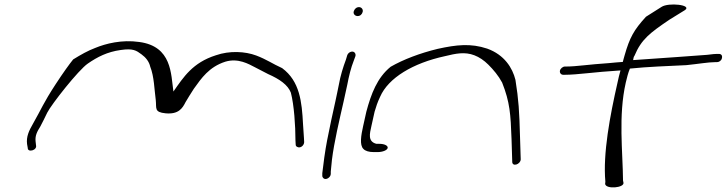

<svg xmlns="http://www.w3.org/2000/svg" viewBox="-20 -740 3168 837"><path d="M98 -112 101 -95C100 -74 143 -84 137 -107L135 -125C133 -149 141 -165 156 -189C165 -206 175 -226 186 -249C204 -285 322 -435 363 -463C405 -492 448 -514 506 -522C560 -530 574 -520 597 -503C615 -490 630 -472 635 -449C652 -407 653 -348 659 -304C663 -268 651 -251 702 -246C758 -241 775 -267 789 -295C799 -313 812 -332 825 -353C858 -399 891 -448 962 -471C1018 -488 1064 -461 1091 -447L1149 -417C1199 -395 1235 -370 1248 -336C1262 -282 1268 -192 1268 -128L1269 -110C1269 -105 1271 -102 1275 -100C1288 -92 1305 -104 1306 -120L1305 -139C1304 -151 1303 -171 1301 -199C1296 -296 1287 -386 1210 -443C1168 -462 1142 -481 1097 -498C1049 -516 981 -520 921 -499C820 -467 780 -404 736 -341C725 -417 730 -538 587 -557C511 -568 441 -550 395 -531C363 -519 333 -502 299 -481C282 -460 256 -424 222 -372C169 -291 160 -264 124 -201C106 -170 94 -144 98 -112Z M1522 -690C1519 -679 1528 -670 1539 -670C1550 -670 1558 -677 1561 -688C1564 -699 1556 -709 1545 -709C1534 -709 1525 -701 1522 -690ZM1457 -370C1452 -347 1448 -324 1442 -298C1436 -272 1430 -245 1424 -216L1406 -128C1398 -88 1388 -15 1385 15V26C1385 31 1387 34 1390 37C1401 47 1422 33 1422 18V8C1423 1 1424 -16 1427 -43C1437 -123 1459 -214 1478 -298C1484 -324 1489 -348 1494 -371C1501 -408 1510 -445 1522 -475L1529 -494C1531 -499 1530 -504 1528 -508C1521 -521 1500 -515 1494 -500L1488 -480C1476 -448 1464 -410 1457 -370Z M1563 -190C1554 -150 1547 -108 1564 -91C1572 -82 1588 -77 1609 -77H1626C1648 -77 1668 -85 1670 -95C1672 -105 1656 -113 1634 -113H1621C1582 -123 1592 -158 1599 -190L1613 -253C1619 -274 1626 -295 1637 -318C1673 -401 1781 -465 1919 -495C1968 -507 2006 -515 2048 -499C2069 -491 2090 -477 2109 -458C2131 -436 2153 -410 2169 -380C2203 -294 2206 -243 2210 -133L2213 -36C2212 -11 2249 -23 2250 -45L2247 -142C2244 -254 2241 -305 2227 -392C2214 -444 2179 -501 2104 -528C2032 -552 1970 -545 1888 -527C1810 -508 1739 -481 1683 -449C1624 -401 1598 -331 1577 -253Z M2421 -432C2419 -422 2426 -414 2435 -414H2443C2497 -414 2570 -426 2685 -433C2680 -416 2676 -399 2672 -380C2639 -235 2608 -71 2619 52L2618 62C2622 86 2701 79 2698 57L2696 47C2695 -78 2675 -235 2708 -380C2713 -401 2718 -422 2726 -441C2803 -449 2889 -452 2972 -456C3022 -461 3068 -469 3096 -469H3105C3115 -469 3125 -476 3127 -486C3130 -497 3125 -505 3114 -505H3105C3099 -505 3085 -504 3063 -501C3018 -497 2866 -487 2740 -478C2742 -485 2741 -491 2746 -497C2776 -569 2814 -597 2898 -654L2966 -696C2999 -719 2894 -730 2864 -710L2796 -667C2743 -609 2725 -576 2703 -499C2700 -490 2698 -480 2695 -470C2677 -469 2657 -467 2636 -465C2545 -459 2492 -450 2450 -450H2443C2433 -450 2423 -441 2421 -432Z"/></svg>

Font: Stray Cat
Style: UltExtObl
Weight: 400
Version: Version 1.0